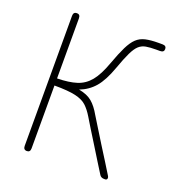

<svg xmlns="http://www.w3.org/2000/svg" viewBox="-127 -808 859 916"><g transform="rotate(20 302.5 -350.0)"><path d="M109 0Q91 0 91 -20V-680Q91 -700 109 -700Q126 -700 126 -680V-375Q186 -376 225 -388.5Q264 -401 291 -434Q318 -467 341 -531Q361 -586 377.5 -619.5Q394 -653 412.5 -670.5Q431 -688 457.5 -694Q484 -700 523 -700H543Q563 -700 563 -683Q563 -666 543 -666H523Q493 -666 472.5 -662.5Q452 -659 437 -645.5Q422 -632 407.5 -602Q393 -572 374 -519Q349 -449 318.5 -413.5Q288 -378 243 -361Q286 -353 310.5 -332.5Q335 -312 357 -273Q370 -252 390 -219.5Q410 -187 433 -150Q456 -113 477 -80Q498 -47 511 -25Q518 -15 516 -8Q514 -1 506 -1H501Q484 -1 477 -14Q462 -37 442 -70Q422 -103 400 -138Q378 -173 359 -204Q340 -235 328 -255Q310 -285 290 -303.5Q270 -322 233 -330.5Q196 -339 126 -339V-20Q126 0 109 0Z"/></g></svg>

Font: Zen Maru Gothic Light
Style: Regular
Weight: 300
Designer: Yoshimichi Ohira
Foundry: Positype
Version: Version 1.001